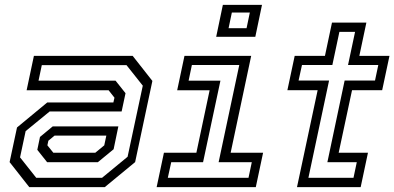

<svg xmlns="http://www.w3.org/2000/svg" viewBox="-20 -770 1622 790"><path d="M100.5 0 19.5 -103 50 -245.5 174.5 -348.5H446.5L451 -368L427 -398.5H89.5L119.5 -540H526L607 -437L536 -103L411 0ZM174 -102.5 133.5 -153.5 144.5 -206.5 197 -250H467L447.5 -156L382.5 -102.5ZM129 -38.5H400L505 -125L567.5 -417.5L500.5 -502H152L138.5 -438H455.5L496.5 -386.5L480.5 -311.5H184.5L85.5 -230.5L62.5 -122.5ZM199.5 -141.5H372L409 -172L417.5 -212H204.5L179 -191L175 -172Z M869.5 -618.5 897 -750H1058L1030.5 -618.5ZM920.5 -654H994.5L1008 -718.5H934ZM624.5 0 654.5 -141.5H788L842.5 -398.5H709L739 -540H1013.5L929 -141.5H1062.5L1032.5 0ZM670.5 -38.5H1002.5L1016 -102.5H879.5L964.5 -502.5H769.5L756 -438H887L815.5 -102.5H684.5Z M1202 0 1287 -399H1162.5L1192.5 -540H1317L1346 -677H1487.5L1458.5 -540H1582.5L1552.5 -399H1428.5L1373.5 -141.5H1494L1464 0ZM1249 -38.5H1434.5L1448 -102.5H1327L1398 -438.5H1523L1536.5 -502.5H1412L1441 -639H1376.5L1347.5 -502.5H1222.5L1208.5 -438.5H1334Z"/></svg>

Font: Tourney
Style: Italic
Weight: 400
Italic angle: -12°
Version: Version 1.015